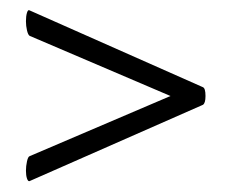

<svg xmlns="http://www.w3.org/2000/svg" viewBox="-20 -374 447 370"><path d="M376 -189Q376 -175 371 -172L37 -25Q34 -24 32 -30Q30 -36 30 -45Q30 -54 32 -63Q34 -72 37 -73L353 -208V-170L37 -305Q34 -307 32 -315.5Q30 -324 30 -333Q30 -343 32 -349.5Q34 -356 37 -354L371 -206Q376 -204 376 -189Z"/></svg>

Font: Cormorant Garamond
Style: Bold
Weight: 700
Designer: Christian Thalmann (Catharsis Fonts)
Foundry: Catharsis Fonts
Version: Version 4.000